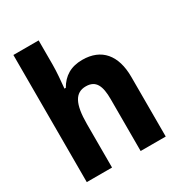

<svg xmlns="http://www.w3.org/2000/svg" viewBox="-180 -877 922 994"><g transform="rotate(-30 281.5 -380.0)"><path d="M48 0H199V-260C199 -381 228 -432 291 -432C352 -432 370 -388 370 -310V0H520V-357C520 -486 458 -560 344 -560C275 -560 229 -531 198 -477H190C194 -522 199 -570 199 -616V-760H48Z"/></g></svg>

Font: Noto Sans Mono SemiCondensed ExtraBold
Style: Regular
Weight: 800
Width: 4
Designer: Monotype Design Team
Foundry: Monotype Imaging Inc.
Version: Version 2.014